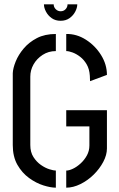

<svg xmlns="http://www.w3.org/2000/svg" viewBox="-20 -862 552 887"><path d="M260 -766Q236 -766 219 -778Q202 -790 192.5 -808Q183 -826 183 -842H228Q228 -829 237.5 -819.5Q247 -810 260 -810Q274 -810 283 -819.5Q292 -829 292 -842H337Q337 -826 327.5 -808Q318 -790 301 -778Q284 -766 260 -766ZM238 5Q214 5 180.5 -5.5Q147 -16 114.5 -39.5Q82 -63 60.5 -100.5Q39 -138 39 -192V-524Q40 -547 52.5 -578Q65 -609 89.5 -638Q114 -667 150.5 -686Q187 -705 238 -705V-626Q204 -626 177 -608.5Q150 -591 135 -564.5Q120 -538 120 -508V-192Q120 -159 134.5 -136.5Q149 -114 169 -100Q189 -86 208.5 -80Q228 -74 238 -74ZM286 5V-74Q299 -74 317 -82.5Q335 -91 352.5 -107Q370 -123 381.5 -144Q393 -165 393 -190V-278H286V-353H474V-176Q474 -146 457 -114Q440 -82 412.5 -55Q385 -28 351.5 -11.5Q318 5 286 5ZM396 -487 395 -512Q393 -543 380.5 -564.5Q368 -586 350.5 -599.5Q333 -613 315.5 -619.5Q298 -626 286 -626V-705Q334 -706 377 -678.5Q420 -651 447 -607.5Q474 -564 474 -516Z"/></svg>

Font: Stick No Bills
Style: Regular
Weight: 400
Version: Version 2.000